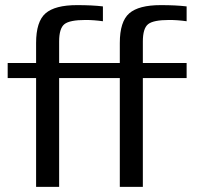

<svg xmlns="http://www.w3.org/2000/svg" viewBox="-20 -730 769 750"><path d="M709 -425H538V0H448V-425H211V0H121V-425H10V-484H121V-562Q121 -646 158 -678Q195 -710 281 -710Q340 -710 382 -705V-647Q347 -652 314 -652Q252 -652 231.5 -635.5Q211 -619 211 -568V-484H448V-562Q448 -646 485 -678Q522 -710 608 -710Q667 -710 709 -705V-647Q674 -652 641 -652Q579 -652 558.5 -635.5Q538 -619 538 -568V-484H709Z"/></svg>

Font: Play
Style: Regular
Weight: 400
Designer: Jonas Hecksher
Foundry: Jonas Hecksher, Playtypeª, e-types AS
Version: Version 1.002